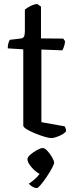

<svg xmlns="http://www.w3.org/2000/svg" viewBox="-20 -694 381 965"><path d="M238 0Q226 0 203 -7Q180 -14 155.5 -24Q131 -34 114 -44.5Q97 -55 97 -63V-446L19 -451Q19 -469 23 -480Q27 -491 30 -494L81 -500Q96 -501 100.5 -510Q105 -519 105 -538V-646Q116 -655 134 -664Q152 -673 167 -674L186 -661V-501L298 -500L307 -487Q306 -472 301.5 -459.5Q297 -447 293 -441L188 -445V-80L305 -59Q307 -56 309.5 -50Q312 -44 312 -34Q302 -21 277 -10.5Q252 0 238 0ZM166 251Q153 251 141.5 243.5Q130 236 125 229Q138 221 153 208Q168 195 179 180Q158 169 138 146Q118 123 118 106Q118 96 133 83Q148 70 166.5 60Q185 50 195 50Q205 50 218 64Q231 78 241.5 96Q252 114 252 124Q252 131 241 151.5Q230 172 214.5 195Q199 218 185 234.5Q171 251 166 251Z"/></svg>

Font: Texturina
Style: Regular
Weight: 400
Designer: Guillermo Torres Carreño
Foundry: Omnibus-Type
Version: Version 1.002; ttfautohint (v1.8.3)